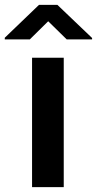

<svg xmlns="http://www.w3.org/2000/svg" viewBox="-63 -764 396 784"><path d="M197.3 -528.3V0H67.9V-528.3ZM171.4 -744.1 313 -608.9V-603H209.5L133.8 -677.2L58.6 -603H-43.5V-609.9L96.2 -744.1Z"/></svg>

Font: Vazirmatn FD SemiBold
Style: Regular
Weight: 600
Designer: Saber Rastikerdar
Foundry: Saber Rastikerdar
Version: Version 33.001